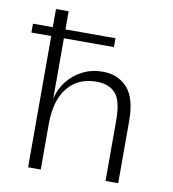

<svg xmlns="http://www.w3.org/2000/svg" viewBox="-83 -823 808 896"><g transform="rotate(10 320.5 -375.0)"><path d="M110 -622H16V-664H110V-750H170V-664H407V-622H170V-335Q180 -382 209.5 -419.5Q239 -457 282 -478.5Q325 -500 377 -500Q448 -500 492.5 -452Q537 -404 537 -294V0H477V-287Q477 -380 446 -414.5Q415 -449 356 -449Q268 -449 219 -388Q170 -327 170 -217V0H110Z"/></g></svg>

Font: Moderustic Light
Style: Regular
Weight: 300
Designer: Tural Alisoy
Foundry: TAFT Foundry
Version: Version 2.120